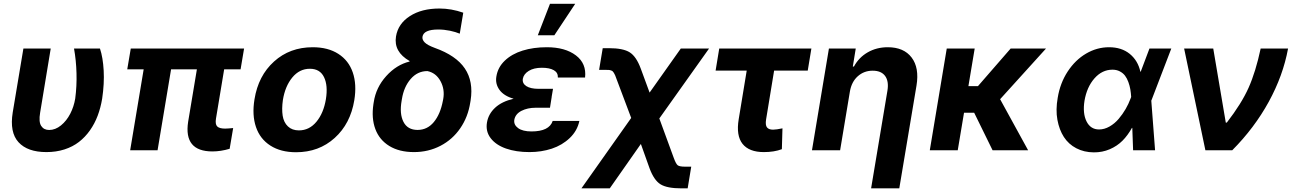

<svg xmlns="http://www.w3.org/2000/svg" viewBox="-20 -806 6937 1030"><path d="M105.5 -545.5H252.1L195.3 -201.7Q186.8 -152.3 201 -130.5Q215.2 -108.7 243.6 -108.7Q277 -108.7 307.2 -133.3Q337.4 -158 356.9 -196Q376.4 -234 383.5 -277Q392.4 -344.5 390.4 -413.5Q388.5 -482.6 377.1 -545.5H516.3Q532.3 -497.9 536.2 -427.7Q540.1 -357.6 528.1 -277Q519.9 -227.6 503.9 -185.2Q487.9 -142.8 462.4 -106.5Q436.8 -70.3 403.6 -44.6Q370.4 -18.8 325.8 -4.4Q281.2 9.9 229 9.9Q127.8 9.9 79.4 -43Q30.9 -95.9 48.3 -203.1Z M1289.4 -545.5 1270.6 -433.9H1182.5L1138.8 -170.8Q1133.5 -139.6 1145.2 -127.8Q1157 -116.1 1187.5 -116.1Q1199.6 -116.1 1230.8 -119L1212 -7.8Q1163.7 6.4 1119.7 6.4Q964.8 6.4 989.3 -152.7L1036.2 -433.9H897.7L825.3 0H678.3L750.7 -433.9H662.6L681.5 -545.5Z M1568.2 10.7Q1486.2 10.7 1430.6 -24.9Q1375 -60.4 1353.2 -124.6Q1331.3 -188.9 1345.2 -273.1Q1365.4 -399.5 1450.1 -476Q1534.8 -552.6 1657.7 -552.6Q1739.7 -552.6 1795.1 -517Q1850.5 -481.5 1872.5 -417.3Q1894.5 -353 1880.7 -268.5Q1860.1 -142.4 1775.4 -65.9Q1690.7 10.7 1568.2 10.7ZM1583.5 -106.5Q1639.2 -106.5 1677.6 -152.9Q1715.9 -199.2 1728.3 -273.8Q1740.1 -347.3 1718.2 -392.2Q1696.4 -437.1 1642.4 -437.1Q1586.6 -437.1 1548.1 -390.4Q1509.6 -343.8 1497.5 -269.2Q1490.8 -221.6 1496.4 -185.4Q1502.1 -149.1 1524.7 -127.8Q1547.2 -106.5 1583.5 -106.5Z M2104.4 -610.8Q2115.8 -679 2178.8 -719.6Q2241.8 -760.3 2337.7 -760.3Q2401.3 -760.3 2465.2 -737.9L2446.4 -625.4Q2424.7 -634.6 2393.5 -641.2Q2362.2 -647.7 2331 -647.7Q2252.5 -647.7 2246.4 -608.7Q2244 -593 2258.5 -578.3Q2273.1 -563.6 2312.5 -549Q2426.8 -508.2 2473.7 -438.6Q2520.6 -369 2504.6 -267L2502.8 -256.4Q2490.8 -178.6 2449.2 -118.1Q2407.7 -57.5 2342.9 -23.8Q2278.1 9.9 2200.6 9.9Q2122.2 9.9 2068.7 -22.7Q2015.3 -55.4 1993.6 -113.5Q1971.9 -171.5 1983.3 -247.5L1985.1 -258.5Q1996.8 -336.6 2051.8 -397.7Q2106.9 -458.8 2177.2 -475.9V-478.7Q2090.9 -528.1 2104.4 -610.8ZM2136 -273.8 2134.6 -265.6Q2122.2 -195.7 2144.4 -152.3Q2166.5 -109 2220.2 -109Q2272.4 -109 2307.4 -151.3Q2342.3 -193.5 2355.8 -264.9L2357.6 -273.8Q2367.2 -326.7 2342.9 -371.1Q2318.5 -415.5 2272.7 -424.7Q2219.8 -424.7 2183.1 -382.3Q2146.3 -339.8 2136 -273.8Z M2735.4 -276.3Q2682.9 -291.5 2659.4 -324Q2636 -356.5 2642.8 -395.6Q2650.6 -445 2688.2 -480.8Q2725.9 -516.7 2783.7 -534.6Q2841.6 -552.6 2913.4 -552.6Q3011.7 -552.6 3069.4 -508.9Q3127.1 -465.2 3118.6 -389.9H2972.7Q2974.1 -416.2 2951.2 -429.3Q2928.3 -442.5 2887.1 -442.5Q2843.4 -442.5 2816.4 -425.6Q2789.4 -408.7 2784.8 -383.5Q2780.9 -358.7 2803.4 -344.1Q2826 -329.5 2869.7 -329.5H2946.7L2939.3 -285.9H2939.6L2930.4 -228H2853Q2810 -228 2777.3 -211.3Q2744.7 -194.6 2739 -163Q2735.1 -136.7 2759.4 -118.8Q2783.7 -100.9 2831.3 -100.9Q2926.5 -100.9 2945 -157.3H3088.1Q3077.1 -104.4 3036.6 -65.7Q2996.1 -27 2940.2 -8.5Q2884.2 9.9 2820.3 9.9Q2748.6 9.9 2694.2 -9.2Q2639.9 -28.4 2612.2 -64.8Q2584.5 -101.2 2592.3 -148.4Q2599.8 -194.2 2636 -228Q2672.2 -261.7 2735.4 -276.3ZM2865.1 -616.8 2930.4 -785.5H3065.7L2953.8 -616.8Z M3099.1 204.5 3366.1 -173.3 3287.6 -381.7Q3282.7 -395.2 3280 -402Q3277.3 -408.7 3273.1 -415.3Q3268.8 -421.9 3266 -424.2Q3263.1 -426.5 3256.6 -428.6Q3250 -430.8 3244.1 -430.9Q3238.3 -431.1 3226.6 -431.1H3193.9L3213.4 -547.6H3246.1Q3323.2 -547.6 3358.5 -525Q3393.8 -502.5 3417.6 -437.5L3464.8 -309.3L3632.1 -545.5H3783.7L3517 -170.5L3594.5 41.2Q3606.2 73.5 3615.9 80.8Q3625.7 88.1 3655.5 88.1H3688.2L3669 204.5H3636.4Q3558.6 204.5 3523.4 182.7Q3488.3 160.9 3464.5 96.6L3418 -33.7L3251.1 204.5Z M4332.7 -545.5 4313.2 -427.2H4132.8L4089.8 -165.5Q4084.9 -134.9 4094.5 -122.7Q4104 -110.4 4127.1 -110.4Q4144.2 -110.4 4177.6 -117.5L4174.4 -5.7Q4133.2 9.9 4077.8 9.9Q3998.6 9.9 3963.4 -34.3Q3928.3 -78.5 3942.8 -166.2L3985.8 -427.2H3818.9L3838.4 -545.5Z M4539.4 -315.3 4486.9 0H4335.9L4426.8 -545.5H4570.7L4555 -449.2H4561.1Q4587.4 -497.9 4634.9 -525.2Q4682.5 -552.6 4742.5 -552.6Q4828.5 -552.6 4870.4 -497.5Q4912.3 -442.5 4896.7 -347.3L4804.3 204.5H4653.1L4740.8 -320.3Q4748.9 -370.4 4728.2 -398.6Q4707.4 -426.8 4661.6 -426.8Q4615.1 -426.8 4581.7 -397Q4548.3 -367.2 4539.4 -315.3Z M5208.8 -545.5 5175.1 -343.8H5226.2L5401.6 -545.5H5591.3L5345.2 -273.8L5495.4 0H5304.7L5206 -201.3H5151.6L5117.9 0H4968L5058.9 -545.5Z M5847.7 11.4Q5795.5 11 5753.9 -10.7Q5712.4 -32.3 5687.3 -71Q5662.3 -109.7 5652.5 -163.4Q5642.8 -217 5654.1 -280.9Q5666.9 -360.1 5707.7 -422.4Q5748.6 -484.7 5806.6 -518.6Q5864.7 -552.6 5929.7 -552.6Q5996.8 -552.6 6040.7 -516.9Q6084.5 -481.2 6097.7 -421.2H6099.4L6146.3 -545.5H6263.5L6158.4 -271.3L6156.2 -266L6176.5 0H6058.6L6054.3 -120L6052.2 -119.7Q6030.2 -79.9 6001.6 -51.1Q5973 -22.4 5933.2 -5.3Q5893.5 11.7 5847.7 11.4ZM6048.3 -285.9Q6046.9 -307.9 6043.7 -326.9Q6040.5 -345.9 6033.2 -365.9Q6025.9 -386 6015.3 -400Q6004.6 -414.1 5987.4 -423.1Q5970.2 -432.2 5948.2 -432.2Q5892.4 -432.2 5851.4 -385.7Q5810.4 -339.1 5797.9 -265.6Q5787.3 -197.8 5808.8 -154.7Q5830.3 -111.5 5876.1 -111.5Q5904.5 -111.5 5932.2 -127.3Q5959.9 -143.1 5981.2 -168.3Q6002.5 -193.5 6018.5 -221.1Q6034.4 -248.6 6044.4 -275.9Z M6446.4 0 6332.4 -545.5H6488.6L6555.8 -148.4H6561.4Q6640.3 -250.4 6678.3 -335.6Q6716.3 -420.8 6742.9 -545.5H6889.9Q6863.3 -400.6 6786.4 -260.1Q6709.5 -119.7 6590.6 0Z"/></svg>

Font: Karasuma Gothic
Style: Bold Italic
Weight: 700
Italic angle: 9.39998°
Designer: Rasmus Andersson / Ryoko Nishizuka
Foundry: Genbu
Version: Version 1.00